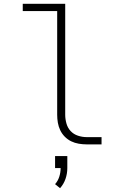

<svg xmlns="http://www.w3.org/2000/svg" viewBox="-20 -755 640 1004"><path d="M433 0Q413 0 392 -3.5Q371 -7 352.5 -16Q334 -25 319 -40Q304 -55 295 -74Q286 -93 282.5 -113.5Q279 -134 279 -155V-697H99V-735H321V-155Q321 -132 327.5 -109Q334 -86 349.5 -69.5Q365 -53 387.5 -45.5Q410 -38 433 -38H511V0ZM294 229 268 208Q283 191 290 169Q297 147 297 124H268V61H332V124Q332 153 322.5 180.5Q313 208 294 229Z"/></svg>

Font: Iosevka SS04 XLt Ex
Style: Regular
Weight: 200
Width: 7
Monospace: yes
Designer: Belleve Invis
Foundry: Belleve Invis
Version: Version 19.0.0; ttfautohint (v1.8.4)